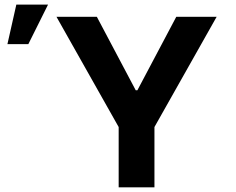

<svg xmlns="http://www.w3.org/2000/svg" viewBox="-20 -799 1008 819"><path d="M220.9 -727.3 486.2 -257.1V0H638.8V-257.1L904.1 -727.3H731.9L566.1 -414.1H558.9L393.1 -727.3ZM11.7 -610.8H100.9L185 -779.5H49.7Z"/></svg>

Font: Margiela Sans
Style: Bold
Weight: 700
Designer: Stefan Endress, Andreas Faust
Version: Version 1.100;FEAKit 1.0